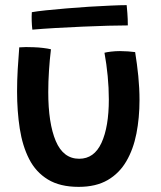

<svg xmlns="http://www.w3.org/2000/svg" viewBox="-20 -702 629 748"><path d="M387 -496.5Q396 -499 413.2 -501Q430.5 -503 447.5 -503Q462 -503 479 -501.8Q496 -500.5 506.5 -499Q514 -453 518.8 -405.5Q523.5 -358 523.5 -312.5Q523.5 -243 511.5 -181.8Q499.5 -120.5 472.2 -73.8Q445 -27 399.5 -0.5Q354 26 286.5 26Q213.5 26 166.5 -2.8Q119.5 -31.5 93.5 -82.5Q67.5 -133.5 57 -201Q46.5 -268.5 46.5 -346Q46.5 -388 49 -431.5Q51.5 -475 55 -517.5Q79.5 -519.5 111 -518Q129.5 -517.5 148 -515.2Q166.5 -513 178.5 -510Q173.5 -468.5 170.8 -426.2Q168 -384 168 -343.5Q168 -222 197.2 -152.8Q226.5 -83.5 288.5 -83.5Q347 -83.5 375.5 -145.8Q404 -208 404 -315Q404 -359.5 399.5 -406.2Q395 -453 387 -496.5ZM478 -603Q447 -603 400.8 -601.8Q354.5 -600.5 301.8 -598.2Q249 -596 197.8 -593Q146.5 -590 106 -586.5Q104 -603.5 103.5 -621Q103 -638.5 104 -654.5Q123 -658 158.8 -661.8Q194.5 -665.5 238.5 -669.2Q282.5 -673 327.2 -675.8Q372 -678.5 410.8 -680.2Q449.5 -682 473.5 -682Q474.5 -673.5 476.2 -650.8Q478 -628 478 -603Z"/></svg>

Font: Grandstander Medium
Style: Regular
Weight: 500
Designer: Tyler Finck
Foundry: Etcetera Type Co
Version: Version 1.200; ttfautohint (v1.8.3)